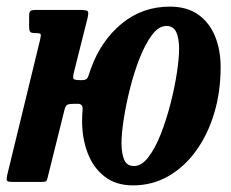

<svg xmlns="http://www.w3.org/2000/svg" viewBox="-26 -550 697 580"><path d="M248.5 -342.5Q279 -427 341.5 -478.5Q404 -530 487 -530Q539 -530 573 -505.8Q607 -481.5 623.8 -440Q640.5 -398.5 640.5 -347Q640.5 -273 621.2 -208.5Q602 -144 566.5 -94.8Q531 -45.5 482.5 -17.8Q434 10 376 10Q324 10 289.8 -16.8Q255.5 -43.5 238.8 -87.8Q222 -132 222 -184.5Q222 -201 223.5 -218.8Q225 -236.5 209 -236.5H199Q184 -236.5 178.2 -234Q172.5 -231.5 169 -219L117.5 -12Q115.5 -4 112.8 -2.2Q110 -0.5 99.5 -0.5H11Q-3.5 -0.5 -5.2 -4.8Q-7 -9 -4.5 -20L95 -429.5Q98 -442.5 97 -446.2Q96 -450 83 -450H81.5Q69 -450 65.5 -453.5Q62 -457 62 -471V-502.5Q62 -514 66.2 -517Q70.5 -520 81.5 -520H215Q236 -520 239.2 -515.8Q242.5 -511.5 238 -493.5L197.5 -332.5Q193.5 -316 196 -312Q198.5 -308 216.5 -308H224Q237 -308 240.8 -319.8Q244.5 -331.5 248.5 -342.5ZM341 -117.5Q341 -87 349 -67.8Q357 -48.5 379 -48.5Q402 -48.5 422.5 -75.5Q443 -102.5 459.8 -145.2Q476.5 -188 489 -236.5Q501.5 -285 508.2 -329.2Q515 -373.5 515 -402.5Q515 -433 506.8 -452.2Q498.5 -471.5 476.5 -471.5Q453.5 -471.5 433.2 -444.5Q413 -417.5 396 -374.5Q379 -331.5 366.8 -282.8Q354.5 -234 347.8 -190Q341 -146 341 -117.5Z"/></svg>

Font: Besley* Condensed Semi
Style: Italic
Weight: 600
Width: 3
Italic angle: -13°
Designer: Owen Earl
Foundry: indestructible type*
Version: Version 3.000; ttfautohint (v1.8.3)